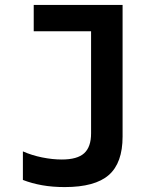

<svg xmlns="http://www.w3.org/2000/svg" viewBox="-20 -750 640 780"><path d="M243 10Q193 10 151 2.5Q109 -5 73 -19V-135Q109 -119 151 -110.5Q193 -102 231 -102Q294 -102 322 -127.5Q350 -153 350 -208V-623H117V-730H478V-195Q478 -88 422 -39Q366 10 243 10Z"/></svg>

Font: M PLUS Code Latin Expanded SemiBold
Style: Regular
Weight: 600
Width: 7
Designer: Coji Morishita
Foundry: UNDERFOREST DESIGN
Version: Version 1.002; ttfautohint (v1.8.3)